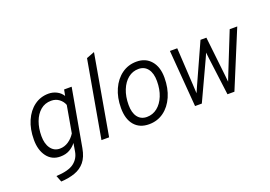

<svg xmlns="http://www.w3.org/2000/svg" viewBox="-124 -1067 2281 1625"><g transform="rotate(-20 1016.5 -254.5)"><path d="M184.5 213 162 155.5Q273 150 321.5 113.2Q370 76.5 380.5 16L393 -58.5Q370.5 -28.5 335.2 -8.2Q300 12 251 12Q175 12 131.2 -46.2Q87.5 -104.5 87.5 -197Q87.5 -293.5 119.5 -367Q151.5 -440.5 207.8 -481.8Q264 -523 336.5 -523Q374.5 -523 408.5 -506Q442.5 -489 463 -456.5L473.5 -511H541.5L449 9Q435.5 85 399.8 128Q364 171 309.2 190Q254.5 209 184.5 213ZM269.5 -52.5Q311.5 -52.5 347.8 -76.8Q384 -101 407.5 -139L450 -380.5Q438 -413.5 408.2 -436.2Q378.5 -459 337 -459Q280.5 -459 240.5 -425Q200.5 -391 179.2 -333.5Q158 -276 158 -205.5Q158 -135.5 188.2 -94Q218.5 -52.5 269.5 -52.5Z M624 0 746.5 -694 819.5 -722 693 0Z M1050.5 12Q966 12 919 -43Q872 -98 872 -197.5Q872 -292.5 905 -366Q938 -439.5 995.8 -481.2Q1053.5 -523 1128.5 -523Q1210.5 -523 1258.2 -467.2Q1306 -411.5 1306 -315.5Q1306 -219.5 1273.2 -145.5Q1240.5 -71.5 1183 -29.8Q1125.5 12 1050.5 12ZM1053.5 -52.5Q1107 -52.5 1148.2 -85.5Q1189.5 -118.5 1213 -176.5Q1236.5 -234.5 1236.5 -309.5Q1236.5 -380 1206.5 -419.5Q1176.5 -459 1124 -459Q1070.5 -459 1029.5 -426Q988.5 -393 965 -334.8Q941.5 -276.5 941.5 -200.5Q941.5 -130.5 971 -91.5Q1000.5 -52.5 1053.5 -52.5Z M1467 0 1426.5 -511H1492.5L1513 -152.5Q1514 -138.5 1514.5 -123.8Q1515 -109 1515.5 -97.5Q1520.5 -108.5 1527.8 -124.5Q1535 -140.5 1540 -152.5L1702 -511H1755L1795 -152.5Q1796.5 -136.5 1797.8 -123.8Q1799 -111 1800.5 -98Q1805 -110.5 1810.2 -124Q1815.5 -137.5 1821.5 -152.5L1965 -511H2033L1821.5 0H1759L1715 -343.5Q1713.5 -355.5 1712 -370Q1710.5 -384.5 1709.5 -393.5Q1705.5 -384 1698.8 -368.2Q1692 -352.5 1687 -342L1528 0Z"/></g></svg>

Font: Overpass Light
Style: Italic
Weight: 300
Italic angle: -10°
Designer: Delve Withrington, Dave Bailey, Thomas Jockin
Foundry: Delve Fonts LLC
Version: Version 4.000; ttfautohint (v1.8.3)